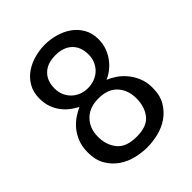

<svg xmlns="http://www.w3.org/2000/svg" viewBox="-187 -745 861 861"><g transform="rotate(-45 243.0 -314.5)"><path d="M449.2 -161.1Q449.2 -112.3 429.7 -79.6Q410.2 -46.9 380.4 -26.4Q350.6 -5.9 314 2.9Q277.3 11.7 243.2 11.7Q209 11.7 172.9 2.9Q136.7 -5.9 106.9 -26.4Q77.1 -46.9 57.6 -79.6Q38.1 -112.3 38.1 -161.1Q38.1 -197.3 49.3 -225.6Q60.5 -253.9 77.6 -274.4Q94.7 -294.9 115.7 -309.1Q136.7 -323.2 156.2 -332Q138.7 -340.8 121.1 -354Q103.5 -367.2 88.9 -385.7Q74.2 -404.3 64.9 -429.2Q55.7 -454.1 55.7 -486.3Q55.7 -525.4 72.8 -554.7Q89.8 -584 116.7 -602.5Q143.6 -621.1 177.2 -630.4Q210.9 -639.6 243.2 -639.6Q276.4 -639.6 310.1 -630.4Q343.8 -621.1 370.6 -602.5Q397.5 -584 414.6 -554.7Q431.6 -525.4 431.6 -486.3Q431.6 -457 422.4 -432.1Q413.1 -407.2 398.4 -387.7Q383.8 -368.2 365.2 -354Q346.7 -339.8 328.1 -332Q345.7 -325.2 366.7 -311.5Q387.7 -297.9 406.2 -276.4Q424.8 -254.9 437 -226.1Q449.2 -197.3 449.2 -161.1ZM351.6 -468.8Q351.6 -517.6 323.2 -544.9Q294.9 -572.3 243.2 -572.3Q192.4 -572.3 164.1 -544.9Q135.7 -517.6 135.7 -468.8Q135.7 -445.3 144.5 -425.8Q153.3 -406.2 168 -392.6Q182.6 -378.9 202.1 -371.6Q221.7 -364.3 243.2 -364.3Q264.6 -364.3 284.7 -371.6Q304.7 -378.9 319.3 -392.6Q334 -406.2 342.8 -425.8Q351.6 -445.3 351.6 -468.8ZM364.3 -178.7Q364.3 -231.4 333.5 -265.1Q302.7 -298.8 243.2 -298.8Q185.5 -298.8 152.8 -265.1Q120.1 -231.4 120.1 -178.7Q120.1 -126 148.9 -90.8Q177.7 -55.7 243.2 -55.7Q309.6 -55.7 336.9 -90.8Q364.3 -126 364.3 -178.7Z"/></g></svg>

Font: Myanmar PaOh One
Style: Regular
Weight: 400
Designer: Debbi Hosken
Foundry: SIL
Version: Version 2.8